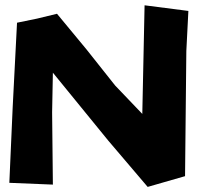

<svg xmlns="http://www.w3.org/2000/svg" viewBox="-20 -697 758 732"><path d="M15.6 0 181.6 6.8 178.7 -268.6 181.6 -419.9 392.6 -161.1 543 15.6 685.5 -25.4 690.4 -502.9 698.2 -655.3 531.2 -676.8 522.5 -262.7 418.9 -371.1 309.6 -508.8 197.3 -644.5 121.1 -626 44.9 -610.4 28.3 -287.1Z"/></svg>

Font: MaokenAssortedSans-Lite
Style: Lite
Weight: 400
Version: Version 1.400